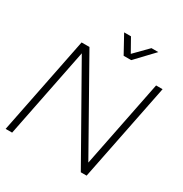

<svg xmlns="http://www.w3.org/2000/svg" viewBox="-199 -1036 1133 1188"><g transform="rotate(30 367.5 -442.0)"><path d="M8.8 0 148.4 -698.2H204.6L556.2 -75.2L680.7 -698.2H727.1L587.4 0H545.9L183.1 -640.6L55.2 0ZM345.2 -883.8H394L447.3 -789.1L540.5 -883.8H589.4L468.8 -756.8H415Z"/></g></svg>

Font: Sansation Light
Style: Light Italic
Weight: 300
Designer: Bernd Montag
Version: Version 1.301